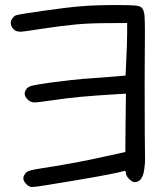

<svg xmlns="http://www.w3.org/2000/svg" viewBox="-20 -731 640 766"><path d="M85.9 4.4Q74.2 -7.3 73.2 -17.6Q72.3 -28.3 82 -40Q87.4 -46.9 99.1 -50.3Q110.4 -54.2 139.6 -58.6Q195.3 -66.9 271 -80.6Q346.7 -94.7 406.7 -108.4Q406.7 -108.4 480 -124.5Q480.5 -163.6 481 -241.2Q481.4 -279.8 482.4 -357.4Q466.8 -356.4 435.1 -354.5Q360.8 -350.1 301.3 -344.7Q241.2 -338.9 193.4 -331.5Q130.9 -322.3 116.2 -322.3Q101.6 -322.8 90.3 -334Q79.1 -345.2 78.6 -356Q77.6 -366.2 86.9 -377.9Q93.3 -385.3 109.4 -389.6Q126 -393.6 180.7 -401.4Q215.3 -406.2 264.2 -411.6Q313 -417 346.7 -418.9Q380.4 -421.4 412.1 -423.8Q443.8 -426.3 454.6 -427.2Q463.4 -428.2 481 -429.7Q481.9 -451.2 483.9 -494.6Q485.4 -521.5 486.3 -552.2Q487.3 -583 487.3 -599.6Q487.3 -599.6 487.3 -639.2Q462.4 -639.2 412.1 -638.7Q341.8 -638.7 286.1 -633.8Q230.5 -628.9 143.6 -615.7Q79.1 -605.5 64.5 -604.5Q49.3 -604 40 -609.9Q26.9 -618.7 23.9 -631.8Q22.9 -635.7 22.9 -639.2Q22.9 -648.4 28.8 -656.7Q34.2 -665 40.5 -668.5Q46.9 -671.9 83 -677.7Q94.7 -679.2 110.8 -681.6Q127.4 -684.1 149.4 -687.5Q243.7 -701.2 303.7 -706.1Q364.3 -710.9 441.9 -710.9Q502.9 -710.9 519.5 -709Q536.1 -707.5 544.4 -701.2Q554.2 -692.9 556.6 -668Q558.1 -647.9 558.1 -605.5Q558.1 -594.7 558.1 -583Q558.1 -550.8 557.6 -506.3Q557.1 -461.9 557.1 -402.8Q557.1 -283.7 557.6 -194.3Q558.1 -105.5 558.6 -99.1Q558.6 -96.7 558.6 -94.2Q558.6 -88.4 558.1 -79.1Q557.1 -65.9 555.2 -53.2Q551.8 -29.3 542 -16.6Q532.2 -4.4 517.6 -4.4Q507.3 -4.4 495.1 -17.1Q482.4 -29.8 482.4 -40Q482.4 -45.9 480.5 -47.9Q478.5 -49.8 473.1 -48.3Q458 -43.5 404.3 -33.2Q350.6 -22.9 262.2 -8.3Q230 -2.9 205.6 1Q181.6 4.9 164.1 7.8Q119.6 15.1 106.9 15.1Q104 15.1 103 14.6Q94.7 12.7 85.9 4.4Z"/></svg>

Font: Casuwalt
Style: Regular
Weight: 400
Designer: Walter E Stewart
Version: 0.1